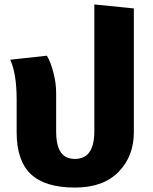

<svg xmlns="http://www.w3.org/2000/svg" viewBox="-20 -826 689 865"><path d="M405 -806 583 -788V-230Q583 -122 514 -51.5Q445 19 318 19Q183 19 119 -41.5Q55 -102 55 -230V-378Q55 -494 26 -557L191 -575Q207 -550 220 -501.5Q233 -453 233 -406V-235Q233 -171 253.5 -140.5Q274 -110 318 -110Q405 -110 405 -235Z"/></svg>

Font: FiraGO ExtraBold
Style: Regular
Weight: 800
Designer: bBox Type
Foundry: bBox Type GmbH
Version: Version 1.001;PS 001.001;hotconv 1.0.88;makeotf.lib2.5.64775